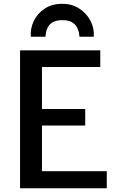

<svg xmlns="http://www.w3.org/2000/svg" viewBox="-20 -1014 631 1034"><path d="M88 0V-743H520V-653H206V-427H439V-338H206V-92H555V0ZM315 -993.5Q368.5 -993.5 408 -967.2Q447.5 -941 468 -900.5Q488.5 -860 485 -816H408Q407.5 -821.5 405.5 -835.8Q403.5 -850 395 -866.2Q386.5 -882.5 368 -894Q349.5 -905.5 316 -905.5Q282.5 -905.5 263.8 -894Q245 -882.5 237 -866.2Q229 -850 227.2 -835.8Q225.5 -821.5 225 -816H146Q142.5 -860 161.8 -900.5Q181 -941 220.2 -967.2Q259.5 -993.5 315 -993.5Z"/></svg>

Font: Koeln Type Sans
Style: Regular
Weight: 400
Designer: Eben Sorkin
Foundry: Eben Sorkin
Version: Version 2.001